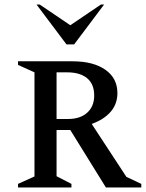

<svg xmlns="http://www.w3.org/2000/svg" viewBox="-20 -832 647 852"><path d="M60 0V-16L133 -49V-511L60 -544V-560H302Q394 -560 447.5 -522.5Q501 -485 501 -419Q501 -371 471.5 -336.5Q442 -302 387 -282L541 -47L607 -16V0H450L292 -255H231V-50L297 -16V0ZM278 -511H231V-304H282Q336 -304 367 -332Q398 -360 398 -408Q398 -459 366.5 -485Q335 -511 278 -511ZM275 -635 142 -812H156L292 -720L428 -812H442L309 -635Z"/></svg>

Font: Spectral SC Medium
Style: Regular
Weight: 500
Designer: Jean-Baptiste Levee
Foundry: Production Type
Version: Version 2.001